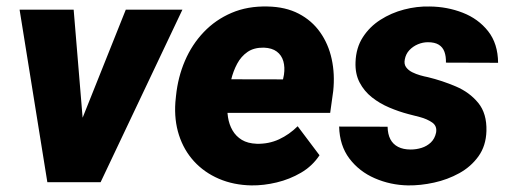

<svg xmlns="http://www.w3.org/2000/svg" viewBox="-20 -558 1561 588"><path d="M201.7 -119.1 365.2 -528.3H538.6L288.1 0H186ZM205.6 -528.3 240.7 -105 223.1 0H125L40 -528.3Z M750 9.8Q695.3 8.8 650.4 -10.5Q605.5 -29.8 574.2 -64Q543 -98.1 528.1 -144.3Q513.2 -190.4 517.1 -245.1L519 -264.2Q524.9 -321.8 546.4 -371.8Q567.9 -421.9 604 -459.7Q640.1 -497.6 689.2 -518.6Q738.3 -539.6 799.3 -538.1Q854.5 -537.1 894.8 -516.1Q935.1 -495.1 960.4 -459.2Q985.8 -423.3 995.8 -377.2Q1005.9 -331.1 1000.5 -279.3L991.2 -212.4H571.3L587.9 -315.4L846.7 -314.9L849.6 -329.1Q853 -352.1 847.7 -370.6Q842.3 -389.2 827.6 -400.1Q813 -411.1 788.1 -412.1Q757.8 -412.6 738 -398.9Q718.3 -385.3 706.3 -362.8Q694.3 -340.3 688 -314.2Q681.6 -288.1 678.7 -264.2L676.8 -245.6Q674.8 -221.7 678.2 -199.2Q681.6 -176.8 692.1 -158.7Q702.6 -140.6 720.7 -129.6Q738.8 -118.7 766.1 -117.7Q802.7 -116.7 834.5 -131.3Q866.2 -146 891.6 -171.4L958.5 -82.5Q936.5 -49.3 901.9 -29.1Q867.2 -8.8 827.4 0.7Q787.6 10.3 750 9.8Z M1315.4 -151.4Q1319.3 -171.9 1303.5 -182.9Q1287.6 -193.8 1265.9 -199.5Q1244.1 -205.1 1231 -208.5Q1201.2 -216.3 1171.9 -228.8Q1142.6 -241.2 1118.9 -260Q1095.2 -278.8 1081.3 -305.4Q1067.4 -332 1068.8 -367.7Q1070.3 -411.6 1091.1 -443.8Q1111.8 -476.1 1145 -497.3Q1178.2 -518.6 1217.5 -528.8Q1256.8 -539.1 1295.9 -538.1Q1349.6 -537.6 1397.2 -519Q1444.8 -500.5 1474.9 -462.4Q1504.9 -424.3 1505.4 -365.7L1345.7 -366.2Q1346.2 -385.3 1341.1 -399.4Q1335.9 -413.6 1323.7 -421.1Q1311.5 -428.7 1290.5 -428.7Q1274.9 -428.7 1259.8 -422.4Q1244.6 -416 1233.6 -404.3Q1222.7 -392.6 1219.7 -376Q1216.8 -361.8 1223.6 -352.3Q1230.5 -342.8 1242.2 -336.9Q1253.9 -331.1 1266.8 -327.4Q1279.8 -323.7 1290 -321.8Q1334.5 -311 1376.2 -293.2Q1418 -275.4 1444.6 -242.9Q1471.2 -210.4 1469.7 -156.7Q1468.3 -111.3 1445.3 -79.3Q1422.4 -47.4 1386.5 -27.6Q1350.6 -7.8 1309.3 1.2Q1268.1 10.3 1229.5 9.8Q1175.8 8.8 1127.9 -12Q1080.1 -32.7 1050 -72.5Q1020 -112.3 1018.6 -170.4L1167 -169.9Q1167.5 -147 1175.5 -131.6Q1183.6 -116.2 1199.2 -108.2Q1214.8 -100.1 1237.8 -100.1Q1254.9 -100.1 1271.2 -105.2Q1287.6 -110.4 1299.6 -121.8Q1311.5 -133.3 1315.4 -151.4Z"/></svg>

Font: Roboto Black
Style: Italic
Weight: 900
Italic angle: -12°
Designer: Christian Robertson
Foundry: Google
Version: Version 3.0; 2020